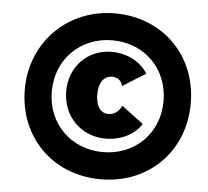

<svg xmlns="http://www.w3.org/2000/svg" viewBox="-52 -765 899 830"><g transform="rotate(5 398.0 -350.0)"><path d="M420 -167C484 -167 544 -195 575 -244L480 -315C469 -289 447 -274 423 -274C389 -274 368 -304 368 -355C368 -406 390 -436 426 -436C449 -436 465 -424 472 -400L571 -462C542 -511 482 -543 415 -543C311 -543 233 -464 233 -357C233 -248 313 -167 420 -167ZM414 10C622 10 774 -142 774 -350C774 -558 622 -710 414 -710C210 -710 54 -554 54 -350C54 -142 206 10 414 10ZM414 -108C274 -108 171 -211 171 -350C171 -490 274 -593 414 -593C553 -593 656 -490 656 -350C656 -211 553 -108 414 -108Z"/></g></svg>

Font: Fixel Display Black
Style: Italic
Weight: 900
Italic angle: -10°
Designer: AlfaBravo + MacPaw
Foundry: Kyrylo Tkachov, Marchela Mozhyna, Serhii Makarenko, Maria Weinstein, Zakhar Kryvoshyya
Version: Version 1.210;Glyphs 3.2 (3217)